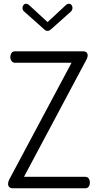

<svg xmlns="http://www.w3.org/2000/svg" viewBox="-20 -1005 522 1025"><path d="M47 0Q36 0 29.5 -6.5Q23 -13 23 -23Q23 -34 29 -46L362 -670H60Q48 -670 41.5 -679.5Q35 -689 35 -701Q35 -712 41 -721.5Q47 -731 60 -731H423Q436 -731 442 -725Q448 -719 448 -710Q448 -698 440 -684L108 -61H435Q448 -61 454 -51.5Q460 -42 460 -31Q460 -19 454 -9.5Q448 0 435 0ZM234 -840Q223 -840 214 -850L113 -940Q106 -945 103 -950.5Q100 -956 100 -963Q100 -971 105.5 -978Q111 -985 119 -985Q127 -985 134 -979L234 -887L333 -979Q340 -985 348 -985Q357 -985 362 -978Q367 -971 367 -963Q367 -956 364 -950.5Q361 -945 355 -940L254 -850Q243 -840 234 -840Z"/></svg>

Font: Dosis ExtraLight
Style: Regular
Weight: 400
Version: Version 3.001; ttfautohint (v1.8.2)